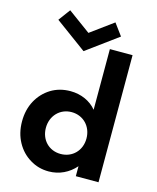

<svg xmlns="http://www.w3.org/2000/svg" viewBox="-149 -1138 1023 1255"><g transform="rotate(15 363.0 -511.0)"><path d="M532 -958 473 -1038 320 -926 167 -1038 108 -958 320 -802.5ZM302.5 16C374 16 437.5 -15 483 -67.5V0H636.5V-860H483V-449.5C442.5 -499 378.5 -528 306.5 -528C257 -528 213 -516 174.5 -492.5C136 -468.5 105.5 -436 83.5 -395.5C61.5 -354.5 50.5 -308 50.5 -256C50.5 -203 62 -156 84.5 -115C107 -74 137.5 -42 176 -19C214 4.5 256 16 302.5 16ZM348.5 -114.5C269 -114.5 212 -174 212 -255C212 -337 270.5 -397.5 349 -397.5C428.5 -397.5 486.5 -337 486.5 -255.5C486.5 -174.5 429 -114.5 348.5 -114.5Z"/></g></svg>

Font: Spartan
Style: Bold
Weight: 700
Designer: Matt Bailey, Mirko Velimirovic
Foundry: Matt Bailey
Version: Version 1.003